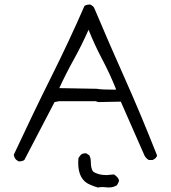

<svg xmlns="http://www.w3.org/2000/svg" viewBox="-20 -720 758 852"><path d="M462 112 436 110Q425 110 414 112Q397 107 381 100Q327 79 327 2L328 -18Q338 -35 345.5 -37.5Q353 -40 362 -40L376 -31Q383 -19 383 -2Q383 28 393 41Q415 57 453 57Q470 56 486 54Q508 69 508 83Q507 88 499 102Q483 112 462 112ZM493 -322 495 -324Q468 -392 434 -456Q400 -520 373 -588Q343 -520 308 -457Q273 -394 243 -329L410 -326Q429 -322 493 -322ZM70 -4H62L58 -7Q45 -13 41 -33Q131 -226 208.5 -381Q286 -536 355 -694Q365 -700 380 -700Q397 -692 400 -680Q465 -526 534.5 -370.5Q604 -215 677 -30Q674 -17 657 -10H641Q632 -13 622 -28Q620 -31 516 -269L416 -267L404 -271H243L222 -267L88 -10Q82 -6 77.5 -5.5Q73 -5 70 -4Z"/></svg>

Font: Yozai
Style: Regular
Weight: 400
Designer: LXGW / Y.OzVox
Foundry: LXGW / Y.OzVox
Version: Version 0.861;October 22, 2024